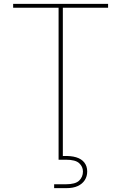

<svg xmlns="http://www.w3.org/2000/svg" viewBox="-20 -720 626 993"><path d="M305 87Q346 85 374 93.5Q402 102 416.5 121Q431 140 431 167Q431 192 418.5 211.5Q406 231 382.5 242Q359 253 324 253H260V233H321Q370 233 389.5 214Q409 195 409 167Q409 142 389.5 124Q370 106 321 106H283V-7H305ZM48 -700H539V-680H305V0H283V-680H48Z"/></svg>

Font: Albert Sans Thin
Style: Regular
Weight: 250
Designer: Andreas Rasmussen
Foundry: a.Foundry
Version: Version 1.025